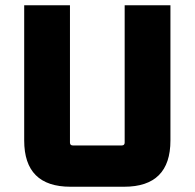

<svg xmlns="http://www.w3.org/2000/svg" viewBox="-20 -710 740 730"><path d="M72 -176V-690H246V-168Q246 -157 257 -157H443Q454 -157 454 -168V-690H628V-176Q628 0 452 0H248Q72 0 72 -176Z"/></svg>

Font: Oxanium ExtraLight ExtraBold
Style: Regular
Weight: 800
Version: Version 2.000